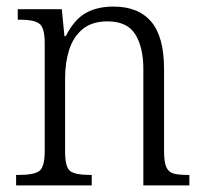

<svg xmlns="http://www.w3.org/2000/svg" viewBox="-20 -564 622 584"><path d="M29 0V-32H41Q82 -32 99 -43.5Q116 -55 116 -105V-433Q116 -481 99 -492.5Q82 -504 45 -504H34V-536H168L176 -454H180Q206 -505 241 -524.5Q276 -544 325 -544Q401 -544 440 -498Q479 -452 479 -354V-105Q479 -72 485.5 -56.5Q492 -41 507 -36.5Q522 -32 549 -32H556V0H416V-354Q416 -420 391.5 -459.5Q367 -499 307 -499Q260 -499 231.5 -475.5Q203 -452 190.5 -413Q178 -374 178 -326V-102Q178 -54 194.5 -43Q211 -32 251 -32H259V0Z"/></svg>

Font: Noto Serif Armenian SemiCondensed Light
Style: Regular
Weight: 300
Width: 4
Designer: Monotype Design Team
Foundry: Monotype Imaging Inc.
Version: Version 2.008; ttfautohint (v1.8.4.7-5d5b)